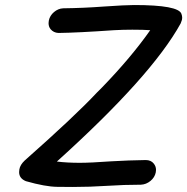

<svg xmlns="http://www.w3.org/2000/svg" viewBox="-20 -730 744 763"><path d="M269 13Q255 13 207.5 12.5Q160 12 83 -10Q56 -21 56 -46Q56 -51 57 -57Q60 -75 78 -92Q277 -268 365 -362L386 -383Q502 -503 577 -610Q551 -612 506 -612Q469 -612 433 -610Q290 -600 212 -599Q193 -600 181 -614Q173 -624 173 -638Q173 -643 174 -648Q178 -668 194.5 -682Q211 -696 231 -697Q312 -698 392 -704Q479 -710 513 -710Q689 -710 701 -675Q704 -667 704 -659Q704 -655 703 -651Q701 -644 698 -637Q583 -428 206 -88Q247 -83 297 -83Q339 -83 423 -89Q491 -93 559 -94Q580 -94 591 -80Q600 -69 600 -55Q600 -50 599 -45Q595 -25 578 -11Q561 3 540 4Q474 4 405.5 8.5Q337 13 269 13Z"/></svg>

Font: Bad Comic
Style: Italic
Weight: 400
Italic angle: -11°
Designer: GGBotNet
Foundry: GGBotNet
Version: 0.95